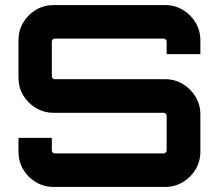

<svg xmlns="http://www.w3.org/2000/svg" viewBox="-20 -740 866 760"><path d="M192.4 0Q154.2 0 122.4 -18.8Q90.6 -37.5 71.8 -69.3Q53.1 -101.1 53.1 -139.3V-194.2H185.1V-144.8Q185.1 -139.8 188.6 -136.3Q192.2 -132.7 197.2 -132.7H627.6Q632.5 -132.7 636.1 -136.3Q639.7 -139.8 639.7 -144.8V-281.7Q639.7 -286.7 636.1 -290.1Q632.5 -293.5 627.6 -293.5H192.4Q154.2 -293.5 122.4 -312.4Q90.6 -331.3 71.8 -362.8Q53.1 -394.3 53.1 -432.8V-580.7Q53.1 -618.9 71.8 -650.7Q90.6 -682.5 122.4 -701.2Q154.2 -720 192.4 -720H633.8Q671.7 -720 703.3 -701.2Q734.9 -682.5 754 -650.7Q773.1 -618.9 773.1 -580.7V-525.8H639.7V-575.2Q639.7 -580.2 636.1 -583.7Q632.5 -587.3 627.6 -587.3H197.2Q192.2 -587.3 188.6 -583.7Q185.1 -580.2 185.1 -575.2V-438.3Q185.1 -433.3 188.6 -429.9Q192.2 -426.5 197.2 -426.5H633.8Q671.7 -426.5 703.3 -407.6Q734.9 -388.7 754 -357.2Q773.1 -325.7 773.1 -287.2V-139.3Q773.1 -101.1 754 -69.3Q734.9 -37.5 703.3 -18.8Q671.7 0 633.8 0Z"/></svg>

Font: Orbitron
Style: Regular
Weight: 400
Designer: Matt McInerney
Foundry: The League of Moveable Type
Version: Version 2.001